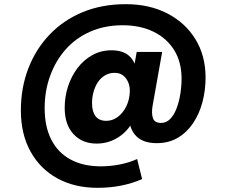

<svg xmlns="http://www.w3.org/2000/svg" viewBox="-20 -681 1085 920"><path d="M447 219Q338 219 255.5 174Q173 129 126.5 45.5Q80 -38 80 -152Q80 -260 115.5 -352.5Q151 -445 217 -514.5Q283 -584 375.5 -622.5Q468 -661 583 -661Q696 -661 782 -616.5Q868 -572 916.5 -493Q965 -414 965 -309Q965 -248 950 -191.5Q935 -135 905 -90.5Q875 -46 831.5 -20.5Q788 5 731 5Q660 5 626.5 -35.5Q593 -76 600 -145L603 -177L624 -116Q601 -60 552 -26.5Q503 7 443 7Q374 7 332 -38.5Q290 -84 290 -164Q290 -218 306 -267Q322 -316 351.5 -355Q381 -394 422.5 -417Q464 -440 514 -440Q569 -440 599 -413Q629 -386 636 -335L615 -319L635 -432H757L711 -173Q705 -137 713 -114.5Q721 -92 752 -92Q777 -92 795.5 -111Q814 -130 826 -161.5Q838 -193 844 -230.5Q850 -268 850 -304Q850 -384 814.5 -441Q779 -498 715.5 -529Q652 -560 568 -560Q481 -560 411.5 -529Q342 -498 294 -443.5Q246 -389 220 -317Q194 -245 194 -163Q194 -74 226 -11.5Q258 51 318.5 83.5Q379 116 463 116Q509 116 554.5 107Q600 98 637 81L661 177Q613 198 559.5 208.5Q506 219 447 219ZM489 -102Q519 -102 544 -120.5Q569 -139 584.5 -170Q600 -201 602 -240Q603 -267 594 -287.5Q585 -308 569 -320Q553 -332 529 -332Q504 -332 483.5 -320Q463 -308 449.5 -288Q436 -268 428.5 -241.5Q421 -215 421 -187Q421 -146 438 -124Q455 -102 489 -102Z"/></svg>

Font: DM Sans 10pt Black
Style: Regular
Weight: 900
Version: Version 4.004;gftools[0.9.30]